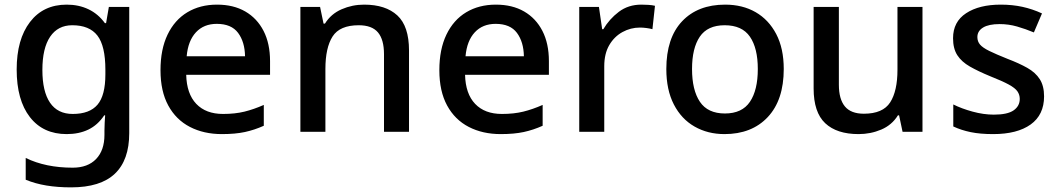

<svg xmlns="http://www.w3.org/2000/svg" viewBox="-20 -569 4571 829"><path d="M268 -549Q320 -549 362 -529Q404 -509 433 -469H438L450 -539H538V6Q538 122 476 181Q414 240 287 240Q229 240 180.5 232Q132 224 91 207V113Q177 155 294 155Q359 155 395 117.5Q431 80 431 13V-5Q431 -18 432 -39Q433 -60 434 -71H430Q402 -29 361.5 -9.5Q321 10 268 10Q166 10 109 -63.5Q52 -137 52 -269Q52 -399 109.5 -474Q167 -549 268 -549ZM292 -460Q230 -460 196.5 -410.5Q163 -361 163 -267Q163 -174 196 -125.5Q229 -77 294 -77Q367 -77 401 -117Q435 -157 435 -248V-268Q435 -371 400.5 -415.5Q366 -460 292 -460Z M917 -549Q988 -549 1039 -519.5Q1090 -490 1118 -435.5Q1146 -381 1146 -305V-246H784Q786 -164 827.5 -120.5Q869 -77 943 -77Q995 -77 1035.5 -87Q1076 -97 1119 -116V-26Q1079 -8 1037.5 1Q996 10 938 10Q860 10 800 -21Q740 -52 706.5 -113.5Q673 -175 673 -266Q673 -356 703.5 -419.5Q734 -483 789 -516Q844 -549 917 -549ZM916 -466Q860 -466 826 -429.5Q792 -393 786 -326H1038Q1037 -388 1008 -427Q979 -466 916 -466Z M1552 -549Q1645 -549 1695.5 -502.5Q1746 -456 1746 -351V0H1638V-335Q1638 -398 1612 -429Q1586 -460 1529 -460Q1447 -460 1416 -411.5Q1385 -363 1385 -271V0H1277V-539H1362L1377 -467H1383Q1409 -509 1455 -529Q1501 -549 1552 -549Z M2121 -549Q2192 -549 2243 -519.5Q2294 -490 2322 -435.5Q2350 -381 2350 -305V-246H1988Q1990 -164 2031.5 -120.5Q2073 -77 2147 -77Q2199 -77 2239.5 -87Q2280 -97 2323 -116V-26Q2283 -8 2241.5 1Q2200 10 2142 10Q2064 10 2004 -21Q1944 -52 1910.5 -113.5Q1877 -175 1877 -266Q1877 -356 1907.5 -419.5Q1938 -483 1993 -516Q2048 -549 2121 -549ZM2120 -466Q2064 -466 2030 -429.5Q1996 -393 1990 -326H2242Q2241 -388 2212 -427Q2183 -466 2120 -466Z M2749 -549Q2763 -549 2779.5 -548Q2796 -547 2808 -544L2797 -443Q2786 -446 2771 -448Q2756 -450 2743 -450Q2703 -450 2667.5 -430.5Q2632 -411 2610.5 -374Q2589 -337 2589 -283V0H2481V-539H2566L2580 -443H2585Q2611 -487 2652 -518Q2693 -549 2749 -549Z M3364 -271Q3364 -137 3295 -63.5Q3226 10 3108 10Q3036 10 2979 -22.5Q2922 -55 2889.5 -118Q2857 -181 2857 -271Q2857 -405 2925 -477Q2993 -549 3111 -549Q3186 -549 3242.5 -516.5Q3299 -484 3331.5 -422Q3364 -360 3364 -271ZM2968 -271Q2968 -180 3002 -129.5Q3036 -79 3110 -79Q3184 -79 3218 -129.5Q3252 -180 3252 -271Q3252 -361 3218 -410.5Q3184 -460 3109 -460Q3035 -460 3001.5 -410.5Q2968 -361 2968 -271Z M3963 -539V0H3877L3862 -71H3857Q3831 -29 3785 -9.5Q3739 10 3687 10Q3593 10 3543 -37Q3493 -84 3493 -187V-539H3602V-203Q3602 -141 3628 -109.5Q3654 -78 3710 -78Q3792 -78 3823.5 -127Q3855 -176 3855 -268V-539Z M4488 -153Q4488 -73 4430 -31.5Q4372 10 4268 10Q4212 10 4171 1.5Q4130 -7 4096 -23V-118Q4132 -100 4179.5 -87Q4227 -74 4271 -74Q4330 -74 4356.5 -92.5Q4383 -111 4383 -142Q4383 -160 4373 -174.5Q4363 -189 4335.5 -204Q4308 -219 4255 -240Q4204 -261 4168 -281.5Q4132 -302 4113.5 -330.5Q4095 -359 4095 -404Q4095 -475 4151.5 -512Q4208 -549 4301 -549Q4351 -549 4394.5 -539.5Q4438 -530 4479 -511L4444 -429Q4408 -444 4371.5 -454.5Q4335 -465 4296 -465Q4249 -465 4224.5 -450Q4200 -435 4200 -409Q4200 -390 4211.5 -376.5Q4223 -363 4251.5 -349Q4280 -335 4330 -315Q4380 -296 4415.5 -276Q4451 -256 4469.5 -227Q4488 -198 4488 -153Z"/></svg>

Font: Noto Sans Adlam Unjoined Medium
Style: Regular
Weight: 500
Version: Version 3.001